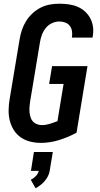

<svg xmlns="http://www.w3.org/2000/svg" viewBox="-20 -763 540 1036"><path d="M201 8Q171 8 143 1Q115 -6 92.5 -21.5Q70 -37 55 -60.5Q40 -84 33 -111.5Q26 -139 26.5 -168.5Q27 -198 32 -228L86 -552Q90 -577 98.5 -602Q107 -627 121 -649.5Q135 -672 155.5 -691Q176 -710 200 -722Q224 -734 249.5 -738.5Q275 -743 300 -743Q326 -743 351 -739.5Q376 -736 398.5 -726.5Q421 -717 439 -700.5Q457 -684 468 -662.5Q479 -641 482 -616Q485 -591 480 -565Q480 -564 480 -562.5Q480 -561 479 -560H368Q368 -560 368 -561Q368 -562 368 -562Q371 -579 368.5 -595Q366 -611 356.5 -623.5Q347 -636 332 -641.5Q317 -647 300 -647Q280 -647 260.5 -638Q241 -629 227.5 -612.5Q214 -596 206.5 -576Q199 -556 196 -537L142 -212Q140 -198 139 -184Q138 -170 139.5 -156.5Q141 -143 145 -130Q149 -117 157.5 -107.5Q166 -98 179 -93Q192 -88 206 -88Q227 -88 248 -94.5Q269 -101 290 -109L323 -310H245L261 -406H452L393 -47Q347 -22 298 -7Q249 8 201 8ZM172 253 146 207Q161 200 173.5 187Q186 174 189 159H147L163 57H265L248 159Q246 173 239 187Q232 201 221.5 213.5Q211 226 198.5 235.5Q186 245 172 253Z"/></svg>

Font: Iosevka SS04 Oblique
Style: Bold
Weight: 700
Italic angle: -9°
Monospace: yes
Designer: Belleve Invis
Foundry: Belleve Invis
Version: Version 19.0.0; ttfautohint (v1.8.4)